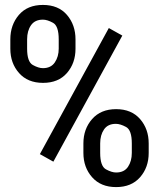

<svg xmlns="http://www.w3.org/2000/svg" viewBox="-20 -741 640 771"><path d="M194.3 -91.8 140.1 -122.1 417 -628.4 471.2 -598.1ZM382.3 -127Q382.3 -73.7 405.5 -61Q428.7 -48.3 446.3 -48.3Q478.5 -48.3 493.9 -71Q509.3 -93.8 509.3 -127V-165Q509.3 -218.8 486.1 -231.2Q462.9 -243.7 445.3 -243.7Q413.1 -243.7 397.7 -221.2Q382.3 -198.7 382.3 -165ZM314.9 -165Q314.9 -223.1 349.9 -262.9Q384.8 -302.7 446.3 -302.7Q507.8 -302.7 542.5 -262.9Q577.1 -223.1 577.1 -165V-127Q577.1 -68.8 542.5 -29.3Q507.8 10.3 446.3 10.3Q384.8 10.3 349.9 -29.3Q314.9 -68.8 314.9 -127ZM88.9 -545.4Q88.9 -492.7 111.8 -480Q134.8 -467.3 152.3 -467.3Q184.6 -467.3 200.2 -490.5Q215.8 -513.7 215.8 -545.4V-583Q215.8 -636.7 192.9 -649.4Q169.9 -662.1 152.3 -662.1Q120.1 -662.1 104.5 -639.6Q88.9 -617.2 88.9 -583ZM21.5 -583Q21.5 -641.1 55.9 -681.2Q90.3 -721.2 152.3 -721.2Q214.4 -721.2 248.8 -681.2Q283.2 -641.1 283.2 -583V-545.4Q283.2 -487.3 248.8 -447.8Q214.4 -408.2 152.8 -408.2Q91.3 -408.2 56.4 -447.8Q21.5 -487.3 21.5 -545.4Z"/></svg>

Font: RobotoMono-Regular
Style: Regular
Weight: 400
Designer: Google
Version: Version 2.000985; 2015; ttfautohint (v1.3)